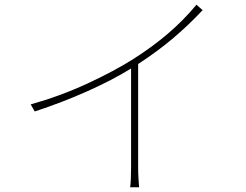

<svg xmlns="http://www.w3.org/2000/svg" viewBox="-20 -776 1040 813"><path d="M110 -334Q235 -369 349.5 -422Q464 -475 546 -527Q626 -578 691.5 -634Q757 -690 812 -756L838 -733Q780 -671 714 -615Q648 -559 565 -505V-65Q565 -42 566.5 -18Q568 6 569 17H531Q533 6 534 -18Q535 -42 535 -65V-486Q456 -437 349.5 -389.5Q243 -342 127 -304Z"/></svg>

Font: Source Han Sans SC ExtraLight
Style: Regular
Weight: 250
Designer: Ryoko NISHIZUKA 西塚涼子 (kana, bopomofo & ideographs); Paul D. Hunt (Latin, Greek & Cyrillic); Sandoll Communications 산돌커뮤니
Foundry: Adobe
Version: Version 2.004;hotconv 1.0.118;makeotfexe 2.5.65603